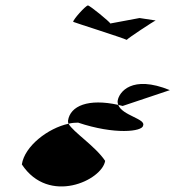

<svg xmlns="http://www.w3.org/2000/svg" viewBox="-20 -826 642 703"><path d="M60 -224C159 -74 354 -166 365 -237C329 -291 247 -343 231 -373C156 -357 70 -291 60 -224ZM248 -746C248 -745 434 -686 444 -680C448 -686 542 -748 550 -751L491 -760L384 -740C382 -746 309 -806 302 -806C294 -806 247 -754 248 -746ZM229 -384C229 -381 229 -377 231 -373C242 -376 255 -377 266 -377C400 -332 501 -344 504 -366C515 -391 427 -403 413 -442C304 -466 237 -439 229 -384ZM444 -680C445 -680 444 -680 444 -680ZM411 -458C410 -452 411 -447 413 -442C419 -441 423 -439 429 -438L602 -496C462 -553 416 -488 411 -458ZM550 -751C551 -751 551 -751 551 -751C551 -751 550 -751 550 -751Z"/></svg>

Font: Ampere
Style: SCIta
Weight: 400
Version: Version 1